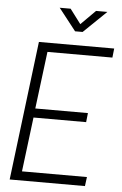

<svg xmlns="http://www.w3.org/2000/svg" viewBox="-59 -921 610 963"><g transform="rotate(5 246.0 -440.0)"><path d="M406 0H27L113 -700H492L487 -654H160L124 -366H389L384 -320H119L85 -46H412ZM289 -769 202 -880H257L312 -807L385 -880H442L327 -769Z"/></g></svg>

Font: Kulim Park ExtraLight
Style: Italic
Weight: 275
Italic angle: -8°
Designer: Noponies / Dale Sattler
Foundry: Noponies
Version: Version 1.000; ttfautohint (v1.8.3)